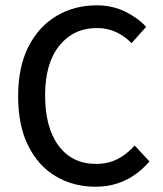

<svg xmlns="http://www.w3.org/2000/svg" viewBox="-20 -687 609 719"><path d="M337.4 12.2Q254.9 12.2 189.2 -26.6Q123.5 -65.4 85.7 -140.9Q47.9 -216.3 47.9 -326.7Q47.9 -436 86.4 -512Q125 -587.9 191.7 -627.4Q258.3 -667 342.3 -667Q401.4 -667 449.2 -643.3Q497.1 -619.6 527.3 -586.4L472.7 -525.4Q446.8 -551.8 414.6 -566.9Q382.3 -582 343.3 -582Q255.4 -582 202.1 -515.9Q148.9 -449.7 148.9 -330.1Q148.9 -208.5 199.7 -140.9Q250.5 -73.2 339.4 -73.2Q384.8 -73.2 419.7 -91.1Q454.6 -108.9 484.4 -142.1L539.6 -82.5Q500.5 -36.6 450 -12.2Q399.4 12.2 337.4 12.2Z"/></svg>

Font: Varta Light SemiBold
Style: Regular
Weight: 600
Version: Version 1.004